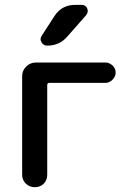

<svg xmlns="http://www.w3.org/2000/svg" viewBox="-20 -780 538 800"><path d="M293.9 -759.8H320.3Q336.9 -759.8 343.3 -745.1Q349.6 -730.5 338.9 -716.8L259.8 -627Q227.5 -589.8 176.8 -589.8Q161.1 -589.8 152.8 -604Q144.5 -618.2 154.3 -631.8L206.1 -711.9Q236.3 -759.8 293.9 -759.8ZM72.3 -51.8V-462.9Q72.3 -486.3 89.4 -502.9Q106.4 -519.5 128.9 -519.5H418.9Q435.5 -519.5 448.7 -507.3Q461.9 -495.1 461.9 -478Q461.9 -460.9 448.7 -447.8Q435.5 -434.6 418.9 -434.6H185.5Q176.8 -434.6 176.8 -425.8V-51.8Q176.8 -29.3 162.1 -14.6Q147.5 0 125 0Q102.5 0 87.4 -15.1Q72.3 -30.3 72.3 -51.8Z"/></svg>

Font: Rounded Mgen+ 2p medium
Style: Regular
Weight: 500
Designer: [Source Han Sans]
Ryoko NISHIZUKA  (kana & ideographs); Paul D. Hunt (Latin, Greek & Cyrillic); Wenlong ZHANG  (bopomofo
Version: Version 1.059.20150602